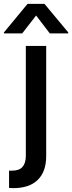

<svg xmlns="http://www.w3.org/2000/svg" viewBox="-69 -766 370 985"><path d="M168 -530.3V34.2Q168 114.7 124.5 157Q81.1 199.2 -1 199.2Q-14.6 199.2 -22.5 198.2V109.4H-5.9Q29.8 109.4 46.6 90.1Q63.5 70.8 63.5 33.2V-530.3ZM116.2 -686.5 44.9 -594.7H-48.8V-599.6L72.3 -746.1H159.2L281.2 -599.6V-594.7H186.5Z"/></svg>

Font: Pretendard Medium
Style: Regular
Weight: 500
Designer: Base glyphs from Inter by Rasmus Andersson; Hangeul glyphs from Noto Sans CJK(Source Han Sans) by Jang Soo-young and Kan
Foundry: Kil Hyung-jin
Version: Version 1.309